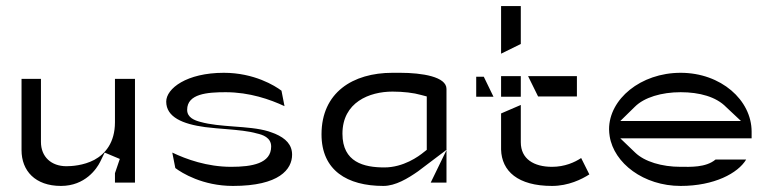

<svg xmlns="http://www.w3.org/2000/svg" viewBox="-20 -652 2551 633"><path d="M310 -118 325 -149 375 -128 359 -81V-50H425V-392H359V-249C359 -181 326 -144 291 -125C255 -106 215 -104 199 -104C149 -104 115 -135 115 -184V-392H51V-157C51 -89 96 -39 181 -39C261 -39 299 -96 310 -118Z M730 -226C765 -223 799 -220 827 -212C845 -208 874 -199 874 -169C874 -113 811 -102 742 -102C663 -102 594 -127 548 -149L558 -98C579 -82 648 -39 748 -39C901 -39 943 -94 943 -142C943 -175 922 -196 887 -211C880 -214 873 -216 865 -219C832 -229 791 -232 750 -235C711 -238 673 -241 641 -250C622 -255 597 -264 597 -290C597 -343 664 -348 724 -348C803 -348 871 -324 918 -302L908 -353C887 -369 818 -412 718 -412C595 -412 528 -360 528 -317C528 -266 582 -243 656 -233C679 -230 705 -228 730 -226Z M1358 -87 1452 -158V-359C1452 -399 1372 -412 1299 -412H1274C1143 -412 1040 -347 1040 -209C1040 -90 1125 -39 1244 -39C1284 -39 1325 -64 1358 -87ZM1368 -339 1387 -334V-158L1378 -151C1360 -136 1310 -100 1247 -100C1180 -100 1109 -117 1109 -211C1109 -315 1198 -350 1274 -350C1309 -350 1344 -346 1368 -339ZM1452 -158 1453 -159 1452 -157ZM1400 -50H1452V-157Z M1632 -278V-159C1634 -88 1687 -39 1800 -39C1854 -39 1898 -61 1923 -77L1896 -131C1875 -117 1842 -102 1800 -102C1740 -102 1697 -128 1697 -183V-306ZM1754 -334H1882V-401H1721ZM1697 -507V-632H1632V-475ZM1575 -399H1550V-333H1607ZM1632 -401V-333H1697V-401Z M2224 -348C2286 -348 2341 -333 2374 -299L2423 -253H2025L2073 -300C2104 -331 2161 -348 2224 -348ZM2224 -39C2335 -39 2413 -81 2440 -126H2339C2307 -99 2255 -102 2224 -102C2162 -102 2105 -119 2074 -149L2025 -196H2458V-218C2458 -322 2357 -412 2224 -412C2092 -412 1988 -325 1988 -226C1988 -218 1989 -210 1990 -203C2004 -114 2102 -39 2224 -39Z"/></svg>

Font: Charger Static
Style: 2
Weight: 1000
Designer: Jasper
Foundry: KineticPlasma Fonts/Cannot Into Space Fonts
Version: Version 1.1